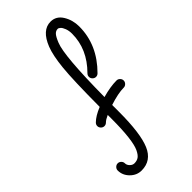

<svg xmlns="http://www.w3.org/2000/svg" viewBox="-306 -726 1131 1131"><g transform="rotate(-45 260.0 -160.0)"><path d="M319 -291Q420 -392 420 -520Q420 -545 412.5 -564.5Q405 -584 396 -592Q387 -600 380 -600Q364 -600 352 -587Q340 -574 326 -539Q294 -463 291 -121Q359 -140 410 -140Q422 -140 431 -131Q440 -122 440 -110Q440 -98 431 -89Q422 -80 410 -80Q364 -80 290 -56V0Q290 180 256 260Q222 340 140 340Q100 340 70 310Q40 280 40 240Q40 228 49 219Q58 210 70 210Q82 210 91 219Q100 228 100 240Q100 255 112.5 267.5Q125 280 140 280Q161 280 175.5 270Q190 260 203 232.5Q216 205 223 146.5Q230 88 230 0V-33Q203 -21 191 -9Q182 0 170 0Q158 0 149 -9Q140 -18 140 -30Q140 -42 149 -51Q176 -78 230 -100Q231 -324 240.5 -417Q250 -510 270 -561Q309 -660 380 -660Q427 -660 453.5 -617Q480 -574 480 -520Q480 -368 361 -249Q352 -240 340 -240Q328 -240 319 -249Q310 -258 310 -270Q310 -282 319 -291Z"/></g></svg>

Font: Pecita
Style: Book
Weight: 400
Width: 7
Version: Version 4.3